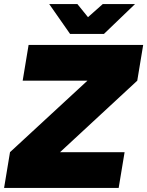

<svg xmlns="http://www.w3.org/2000/svg" viewBox="-32 -920 721 940"><path d="M17 -175 396 -525H640L262 -175ZM-12 0 17 -175H578L549 0ZM79 -525 108 -700H669L640 -525ZM312 -754V-759L471 -900H629L477 -754ZM311 -754 209 -900H347L461 -759V-754Z"/></svg>

Font: Figtree Black
Style: Italic
Weight: 900
Italic angle: -9.5°
Foundry: Erik Kennedy
Version: Version 2.001;gftools[0.9.30]